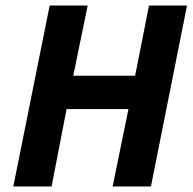

<svg xmlns="http://www.w3.org/2000/svg" viewBox="-20 -672 694 692"><path d="M159 -652H296L244 -399H467L517 -652H654L524 0H386L443 -279H220L166 0H28Z"/></svg>

Font: mr_Source Sans Pro
Style: Bold Italic
Weight: 700
Italic angle: -11°
Designer: Paul D. Hunt
Foundry: Adobe Systems Incorporated
Version: Version 1.036;July 10, 2024;FontCreator 11.5.0.2430 64-bit